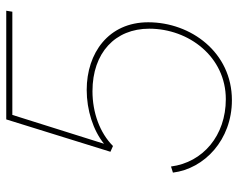

<svg xmlns="http://www.w3.org/2000/svg" viewBox="-92 -648 744 599"><g transform="rotate(-90 279.5 -348.0)"><path d="M267 4C416 4 510 -124 510 -257C510 -381 414 -449 299 -449C236 -449 173 -429 131 -395L221 -681H543L546 -700H207L106 -375L124 -367C165 -408 228 -431 295 -431C415 -431 490 -360 490 -254C490 -130 402 -15 270 -15C157 -15 73 -86 60 -186L41 -180C53 -82 143 4 267 4Z"/></g></svg>

Font: Fixel Text 20240404 Thin
Style: Italic
Weight: 100
Width: 4
Italic angle: -10°
Designer: AlfaBravo + MacPaw
Foundry: Kyrylo Tkachov, Marchela Mozhyna, Serhii Makarenko, Maria Weinstein, Zakhar Kryvoshyya
Version: Version 1.211;Glyphs 3.2 (3225)